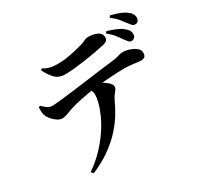

<svg xmlns="http://www.w3.org/2000/svg" viewBox="-182 -1027 1364 1323"><g transform="rotate(-30 500.0 -365.5)"><path d="M884.8 -581.1Q871.9 -581.4 863.5 -590.8Q855.1 -600.2 842.7 -617.3Q828.9 -636.6 809.9 -662.1Q790.8 -687.6 757.4 -714L767.1 -726.9Q804.3 -716.9 836.6 -702.8Q868.9 -688.7 889.3 -670.9Q905.1 -657.1 912.2 -644.4Q919.2 -631.7 918.9 -615.2Q918.7 -601.6 908.8 -591.2Q898.9 -580.8 884.8 -581.1ZM187.8 60.2Q253.3 15.2 302.1 -36.3Q350.8 -87.7 385.5 -139.8Q420.2 -191.8 441.7 -240Q463.1 -288.2 472.6 -326.8Q482.2 -365.4 482.2 -388.6Q482.2 -403.6 475.4 -419.2Q468.6 -434.7 451.7 -450.1L518.5 -460.3Q548.3 -444.1 572.6 -428.8Q596.8 -413.6 611.6 -398.5Q626.3 -383.5 626.3 -368.1Q626.3 -355.7 618.9 -345.6Q611.4 -335.5 600.4 -321.8Q589.4 -308.1 577.6 -283.3Q558.6 -240.9 529.3 -192.7Q500 -144.5 455.8 -95.8Q411.5 -47.1 349.4 -2.6Q287.2 41.8 202.5 77.9ZM203.5 -357.5Q187.2 -357.5 166.9 -370.7Q146.7 -383.8 130.3 -403.1Q113.9 -422.3 108.1 -439Q102.7 -452.8 101.7 -470Q100.7 -487.1 101.9 -505.1L114.3 -510.1Q133.6 -492.1 149.8 -479.8Q166.1 -467.5 188.9 -467.5Q209.2 -467.5 252.9 -472.2Q296.6 -476.9 353.8 -484Q410.9 -491.1 472 -499.2Q533.1 -507.3 588.8 -514.7Q644.5 -522 685 -526.3Q718.8 -530 738.6 -534.8Q758.3 -539.5 768.7 -542.9Q779 -546.2 783.6 -546.2Q815.7 -546.2 845.4 -536.3Q875.1 -526.5 894.5 -510Q913.9 -493.6 913.9 -472.8Q913.9 -448.3 903.3 -440.1Q892.8 -431.9 871.9 -431.9Q855.4 -431.9 820.4 -437.4Q785.5 -442.8 742 -442.8Q702.1 -442.8 645 -439.2Q587.9 -435.6 525.7 -429.1Q487.7 -425.5 443.5 -417.8Q399.4 -410.1 361.3 -401.6Q323.1 -393.1 302.5 -386.2Q277.6 -378.3 251.7 -368Q225.8 -357.8 203.5 -357.5ZM373.4 -610.5Q326.3 -610.5 298 -637.8Q269.8 -665 242.9 -718.5L253.3 -727.6Q284.2 -708.5 310.7 -703.5Q337.1 -698.5 362.1 -698.5Q398.9 -698.5 434.8 -703.6Q470.8 -708.6 501.9 -716.2Q533 -723.7 553.4 -728.7Q578.9 -735.7 593.3 -741.9Q607.8 -748 616.4 -751.9Q625.1 -755.8 631.7 -755.8Q681.8 -755.8 711 -740.4Q740.2 -724.9 740.2 -695.6Q740.2 -680.8 731.3 -670.7Q722.4 -660.7 698.4 -655.3Q669 -648.4 626.4 -640.4Q583.8 -632.4 537.3 -625.8Q490.8 -619.2 448 -614.9Q405.2 -610.5 373.4 -610.5ZM963.8 -667.8Q948.9 -668.1 940.3 -677.9Q931.6 -687.7 917.5 -706Q902.7 -726 884.2 -748.9Q865.6 -771.7 833.6 -795.2L842.8 -808.8Q882.5 -799.4 910.9 -788.2Q939.3 -777.1 958.8 -763.5Q977.3 -750.9 986.8 -735.8Q996.2 -720.6 996.2 -704.2Q996.2 -690.2 988.5 -678.9Q980.8 -667.6 963.8 -667.8Z"/></g></svg>

Font: Noto Serif SC ExtraLight
Style: Regular
Weight: 200
Designer: Ryoko NISHIZUKA 西塚涼子 (kana & ideographs); Frank Grießhammer (Latin, Greek & Cyrillic); Wenlong ZHANG 张文龙 (bopomofo); San
Foundry: Adobe
Version: Version 2.002-H1;hotconv 1.1.0;makeotfexe 2.6.0